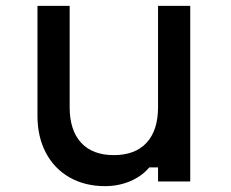

<svg xmlns="http://www.w3.org/2000/svg" viewBox="-20 -620 790 656"><path d="M630 0H520V-48H490Q465 -18 425 -1Q385 16 339 16Q270 16 217.5 -14Q165 -44 136.5 -98.5Q108 -153 108 -224V-600H218V-254Q218 -175 257 -132.5Q296 -90 369 -90Q442 -90 481 -132.5Q520 -175 520 -254V-600H630Z"/></svg>

Font: Martian Mono sWd Rg
Style: Regular
Weight: 400
Width: 6
Monospace: yes
Designer: Roman Shamin
Foundry: Evil Martians
Version: Version 1.000